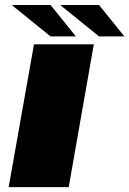

<svg xmlns="http://www.w3.org/2000/svg" viewBox="-20 -768 530 788"><path d="M15.5 0 119.5 -586H365L262 0ZM386.5 -618.5 227 -747.5H386.5L490.5 -618.5ZM187.5 -618.5 28 -747.5H187.5L291.5 -618.5Z"/></svg>

Font: Anybody UltraExpanded ExtraBold
Style: Italic
Weight: 800
Width: 9
Italic angle: -10°
Designer: Tyler Finck
Foundry: Etcetera Type Company
Version: Version 1.010; ttfautohint (v1.8.3) -l 8 -r 50 -G 200 -x 14 